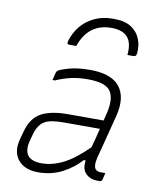

<svg xmlns="http://www.w3.org/2000/svg" viewBox="-89 -875 779 954"><g transform="rotate(10 300.0 -398.0)"><path d="M404 -760Q288 -760 247 -641H212Q205 -641 202.5 -645Q200 -649 204 -663Q227 -732 280 -769Q333 -806 401 -806H411Q464 -806 496 -785Q528 -764 541.5 -730.5Q555 -697 551 -659Q550 -648 546 -644.5Q542 -641 532 -641H505Q511 -703 485.5 -731.5Q460 -760 404 -760ZM504 -336Q490 -282 480.5 -245Q471 -208 463.5 -178.5Q456 -149 447 -116Q435 -68 450 -53Q458 -44 478 -44H499Q497 -35 495 -28Q493 -21 491 -11Q488 0 478 0H466Q431 0 408 -22Q385 -44 392 -89H382Q345 -47 290.5 -18.5Q236 10 169 10Q99 10 66.5 -31.5Q34 -73 53 -140L64 -180Q83 -248 131.5 -274Q180 -300 264 -300H445Q450 -320 454 -336Q473 -413 448 -450.5Q423 -488 334 -488Q285 -488 248 -479.5Q211 -471 172 -454H160Q162 -464 164.5 -472.5Q167 -481 169 -491Q171 -498 175 -502Q183 -510 227.5 -523Q272 -536 336 -536Q443 -536 485 -483.5Q527 -431 504 -336ZM102 -139Q75 -37 179 -37Q232 -37 287.5 -65Q343 -93 409 -159Q415 -181 421.5 -205.5Q428 -230 434 -256H254Q212 -256 184.5 -250Q157 -244 140 -227Q131 -218 123.5 -204Q116 -190 112 -176Z"/></g></svg>

Font: Recursive Mn Lnr St Lt
Style: Italic
Weight: 300
Italic angle: -15°
Monospace: yes
Version: Version 1.079;hotconv 1.0.112;makeotfexe 2.5.65598; ttfautoh